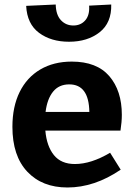

<svg xmlns="http://www.w3.org/2000/svg" viewBox="-20 -819 597 851"><path d="M468 -142 515 -67Q399 12 279 12Q167 12 101 -58Q35 -128 35 -257Q35 -346 67 -411Q99 -476 158.5 -511Q218 -546 298 -546Q409 -546 464.5 -481.5Q520 -417 520 -310Q520 -279 514 -240H181Q187 -171 219 -131.5Q251 -92 312 -92Q384 -92 468 -142ZM182 -323H376Q374 -445 287 -445Q241 -445 215 -412.5Q189 -380 182 -323ZM96 -793 227 -799Q228 -753 250 -729.5Q272 -706 305 -706Q338 -706 358 -729Q378 -752 375 -794L473 -799Q475 -718 421.5 -676Q368 -634 286 -634Q206 -634 153 -673.5Q100 -713 96 -793Z"/></svg>

Font: Bitter Pro
Style: Bold
Weight: 700
Designer: Sol Matas, and Bitter project Authors
Foundry: Sol Matas
Version: Version 1.010